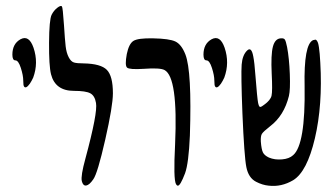

<svg xmlns="http://www.w3.org/2000/svg" viewBox="-20 -859 1103 636"><path d="M60 -572Q57 -575 57 -592Q57 -609 49 -634Q41 -659 31 -659Q21 -659 21 -678Q21 -714 48 -729Q76 -744 91 -701Q108 -651 90 -602Q85 -591 79 -582Q66 -564 60 -572Z M251 -259Q247 -276 263 -334Q304 -486 298 -518Q294 -542 279 -550Q264 -558 225 -558Q163 -558 149 -613Q142 -641 142.5 -717.5Q143 -794 151 -810Q158 -824 169.5 -833Q181 -842 185 -838Q188 -835 192 -775Q195 -727 197.5 -705.5Q200 -684 207.5 -669.5Q215 -655 225 -652Q235 -649 257 -649Q314 -648 334 -627.5Q354 -607 354 -550Q354 -508 328.5 -396Q303 -284 289 -265Q276 -246 265.5 -244.5Q255 -243 251 -259Z M563 -249Q554 -265 560 -381Q570 -603 525 -627Q510 -635 456 -631Q409 -628 401 -635Q393 -642 400 -680Q407 -714 422 -723.5Q437 -733 487 -732Q541 -731 561 -721.5Q581 -712 594 -679Q616 -623 609 -410Q605 -318 593 -285Q577 -243 569 -244Q566 -244 563 -249Z M693 -572Q690 -575 690 -592Q690 -609 682 -634Q674 -659 664 -659Q654 -659 654 -678Q654 -714 681 -729Q709 -744 724 -701Q741 -651 723 -602Q718 -591 712 -582Q699 -564 693 -572Z M870 -244Q849 -246 828 -257Q803 -270 796 -305.5Q789 -341 783 -484Q778 -613 780.5 -645Q783 -677 799 -692Q813 -705 819 -672Q823 -652 826 -610Q832 -533 835 -518Q837 -509 839 -506.5Q841 -504 844 -505Q847 -506 855 -512Q876 -527 879.5 -542Q883 -557 880 -615Q877 -678 884 -704.5Q891 -731 910 -732Q920 -733 923.5 -728Q927 -723 931 -703Q938 -666 940 -613.5Q942 -561 937 -541Q921 -476 875 -441Q852 -423 847.5 -415.5Q843 -408 844 -390Q846 -364 851 -354Q856 -344 871 -337Q890 -329 914 -331Q938 -333 951 -345Q992 -380 989 -573Q986 -712 1017 -726Q1021 -727 1024 -727.5Q1027 -728 1029.5 -724.5Q1032 -721 1033.5 -716.5Q1035 -712 1036.5 -702Q1038 -692 1039 -680.5Q1040 -669 1041 -651Q1049 -511 1023 -400.5Q997 -290 951 -262Q912 -239 870 -244Z"/></svg>

Font: Amit
Style: Regular
Weight: 400
Version: Version 1.1